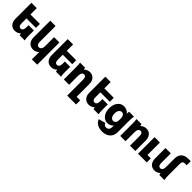

<svg xmlns="http://www.w3.org/2000/svg" viewBox="381 -2393 4290 4290"><g transform="rotate(45 2526.5 -248.0)"><path d="M521 0H361.8Q355 -19 350.1 -50.8Q292.5 6.8 210 6.8Q130.9 6.8 82 -47.6Q33.2 -102.1 33.2 -192.9V-700.2H202.1V-500H501V-375H202.1V-217.8Q202.1 -121.1 270 -121.1Q303.7 -121.1 322.8 -149.7Q341.8 -178.2 341.8 -233.9V-300.8H509.8V-163.1Q509.8 -98.6 512 -65.9Q514.2 -33.2 521 0Z M1102.5 -515.1V187H934.6V-43.9Q871.6 14.2 795.4 14.2Q714.4 14.2 664.1 -40.5Q613.8 -95.2 613.8 -185.1V-714.8H781.7V-210.9Q781.7 -163.6 800 -138.7Q818.4 -113.8 853.5 -113.8Q890.6 -113.8 912.6 -145Q934.6 -176.3 934.6 -234.9V-515.1Z M1668.5 0H1509.3Q1502.4 -19 1497.6 -50.8Q1439.9 6.8 1357.4 6.8Q1278.3 6.8 1229.5 -47.6Q1180.7 -102.1 1180.7 -192.9V-700.2H1349.6V-500H1648.4V-375H1349.6V-217.8Q1349.6 -121.1 1417.5 -121.1Q1451.2 -121.1 1470.2 -149.7Q1489.3 -178.2 1489.3 -233.9V-300.8H1657.2V-163.1Q1657.2 -98.6 1659.4 -65.9Q1661.6 -33.2 1668.5 0Z M2118.2 201.2V200.2H2064.9V-303.2Q2064.9 -401.9 1997.1 -401.9Q1963.9 -401.9 1943.8 -372.3Q1923.8 -342.8 1923.8 -288.1V0H1756.8V-359.9Q1756.8 -425.3 1754.6 -457.3Q1752.4 -489.3 1746.1 -522.9H1905.3Q1910.6 -506.8 1917 -473.1Q1978 -530.8 2056.2 -530.8Q2136.2 -530.8 2184.6 -475.8Q2232.9 -420.9 2232.9 -330.1V70.8H2345.2V201.2Z M2856 0H2696.8Q2689.9 -19 2685.1 -50.8Q2627.4 6.8 2544.9 6.8Q2465.8 6.8 2417 -47.6Q2368.2 -102.1 2368.2 -192.9V-700.2H2537.1V-500H2835.9V-375H2537.1V-217.8Q2537.1 -121.1 2605 -121.1Q2638.7 -121.1 2657.7 -149.7Q2676.8 -178.2 2676.8 -233.9V-300.8H2844.7V-163.1Q2844.7 -98.6 2846.9 -65.9Q2849.1 -33.2 2856 0Z M3274.4 -21V-64Q3254.9 -36.1 3214.4 -17.1Q3173.8 2 3133.3 2Q3041.5 2 2984.1 -71.8Q2926.8 -145.5 2926.8 -263.2Q2926.8 -380.4 2984.4 -455.1Q3042 -529.8 3133.3 -529.8Q3183.1 -529.8 3228 -507.6Q3272.9 -485.4 3291.5 -450.2Q3297.4 -514.6 3297.4 -522H3451.7Q3441.4 -457.5 3441.4 -362.8V-20Q3441.4 90.8 3370.8 155Q3300.3 219.2 3181.6 219.2Q3088.9 219.2 3023.2 180.4Q2957.5 141.6 2937.5 73.2L3098.6 30.8Q3109.9 60.5 3131.1 76.2Q3152.3 91.8 3179.7 91.8Q3225.6 91.8 3250 63.5Q3274.4 35.2 3274.4 -21ZM3094.7 -263.2Q3094.7 -200.2 3120.6 -162.6Q3146.5 -125 3189.5 -125Q3228.5 -125 3251.5 -156Q3274.4 -187 3274.4 -246.1V-275.9Q3274.4 -337.9 3251.5 -370.8Q3228.5 -403.8 3189.5 -403.8Q3146.5 -403.8 3120.6 -366Q3094.7 -328.1 3094.7 -263.2Z M3529.3 -522.9H3688.5Q3693.8 -506.8 3700.2 -473.1Q3761.2 -530.8 3839.4 -530.8Q3919.4 -530.8 3967.8 -475.8Q4016.1 -420.9 4016.1 -330.1V0H3848.1V-303.2Q3848.1 -401.9 3780.3 -401.9Q3747.1 -401.9 3727.1 -372.3Q3707 -342.8 3707 -288.1V0H3540V-359.9Q3540 -425.3 3537.8 -457.3Q3535.6 -489.3 3529.3 -522.9Z M4101.6 0V-522.9H4271V-128.9H4377.9V0Z M4922.4 -505.9V-163.1Q4922.4 -98.6 4924.6 -65.9Q4926.8 -33.2 4933.6 0H4774.4Q4767.6 -19 4762.7 -50.8Q4705.1 6.8 4622.6 6.8Q4543.5 6.8 4494.6 -47.6Q4445.8 -102.1 4445.8 -192.9V-522.9H4614.7V-217.8Q4614.7 -121.1 4682.6 -121.1Q4716.3 -121.1 4735.4 -149.7Q4754.4 -178.2 4754.4 -233.9V-505.9Q4754.4 -549.3 4767.6 -586.4Q4780.8 -623.5 4806.9 -652.6Q4833 -681.6 4876.2 -698.2Q4919.4 -714.8 4975.6 -714.8H5052.7V-586.9H4993.7Q4922.4 -586.9 4922.4 -505.9Z"/></g></svg>

Font: LT Superior Black
Style: Regular
Weight: 900
Designer: Daniel Lyons
Foundry: LyonsType
Version: Version 2.005